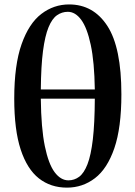

<svg xmlns="http://www.w3.org/2000/svg" viewBox="-20 -839 617 875"><path d="M285.2 16.1Q210.9 16.1 157.2 -26.1Q103.5 -68.4 74.2 -157.7Q44.9 -247.1 44.9 -389.2Q44.9 -543 78.4 -637.7Q111.8 -732.4 168.5 -775.6Q225.1 -818.8 294.9 -818.8Q405.8 -818.8 469.5 -720.5Q533.2 -622.1 533.2 -409.2Q533.2 -256.8 501 -163.3Q468.8 -69.8 412.6 -26.9Q356.4 16.1 285.2 16.1ZM292 -17.1Q318.8 -17.1 340.8 -33.4Q362.8 -49.8 378.7 -90.6Q394.5 -131.3 403.1 -203.9Q411.6 -276.4 412.1 -389.2H166Q167.5 -254.9 184.3 -173.1Q201.2 -91.3 229 -54.2Q256.8 -17.1 292 -17.1ZM166 -431.2H412.1Q410.2 -556.6 393.6 -634.5Q377 -712.4 350.1 -748.8Q323.2 -785.2 289.1 -785.2Q262.2 -785.2 239.7 -769.5Q217.3 -753.9 201.2 -714.8Q185.1 -675.8 176 -606.9Q167 -538.1 166 -431.2Z"/></svg>

Font: Source Han Serif TW
Style: Bold
Weight: 700
Designer: Ryoko NISHIZUKA Ë•øÂ°öÊ∂ºÂ≠ê (kana & ideographs); Frank Grie√ühammer (Latin, Greek & Cyrillic); Wenlong ZHANG Âº†ÊñáÈæô 
Foundry: Adobe
Version: Version 2.003;hotconv 1.1.1;makeotfexe 2.6.0